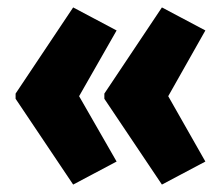

<svg xmlns="http://www.w3.org/2000/svg" viewBox="-20 -539 600 517"><path d="M22 -287 177 -519 294 -457 193 -280 294 -104 177 -42 22 -273ZM261 -287 416 -519 533 -457 433 -280 533 -104 416 -42 261 -273Z"/></svg>

Font: Noto Sans Kannada ExtraCondensed Black
Style: Regular
Weight: 900
Width: 2
Designer: Jelle Bosma - Monotype Design Team
Foundry: Monotype Imaging Inc.
Version: Version 2.005; ttfautohint (v1.8.4.7-5d5b)